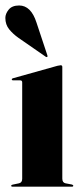

<svg xmlns="http://www.w3.org/2000/svg" viewBox="-26 -698 304 718"><path d="M207 -447.5V-30Q207 -15 219 -12.5L242.5 -8Q248 -6.5 248 -3.5Q248 0 243.5 0H20Q16 0 16 -3.5Q16 -6.5 21 -7.5L45 -12.5Q57 -15 57 -29.5V-390Q57 -397.5 49.5 -397.5H23.5Q18 -397.5 18 -401.5Q18 -404 23 -405.5L189 -452Q198 -454 201 -454Q207 -454 207 -447.5ZM110.5 -613.5 151 -491.5Q152.5 -487 151 -485.5Q149 -483.5 145.5 -485.5L43 -556.5Q23 -570.5 8.5 -588.2Q-6 -606 -6 -631Q-6 -646.5 6.5 -662Q19 -677.5 45.5 -677.5Q90 -677.5 110.5 -613.5Z"/></svg>

Font: Fraunces 144pt S000
Style: Bold
Weight: 700
Version: Version 1.000; ttfautohint (v1.8.3)